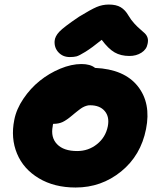

<svg xmlns="http://www.w3.org/2000/svg" viewBox="-20 -816 704 848"><path d="M288.1 -564Q257.8 -564 238.5 -584.5Q219.2 -605 221.2 -634.8Q222.7 -655.3 241.9 -675.8Q261.2 -696.3 329.1 -742.2Q380.9 -773.9 406.5 -784.9Q432.1 -795.9 460.9 -795.9Q493.2 -795.9 512.9 -784.2Q532.7 -772.5 546.9 -748Q558.6 -728 573.5 -711.9Q588.4 -695.8 599.1 -687Q609.9 -678.2 619.1 -669.2Q628.4 -660.2 631.8 -648.9Q635.3 -637.7 631.8 -622.1Q627.4 -597.7 604.7 -583.3Q582 -568.8 551.8 -568.8Q513.7 -568.8 486.3 -584.5Q459 -600.1 429.2 -640.1Q385.3 -604.5 357.2 -587.2Q329.1 -569.8 317.4 -566.9Q305.7 -564 288.1 -564ZM314 12.2Q219.7 12.2 151.6 -28.6Q83.5 -69.3 55.2 -137.5Q26.9 -205.6 43 -286.1Q52.2 -334 83.3 -379.9Q114.3 -425.8 155.5 -459Q196.8 -492.2 246.1 -512.7Q295.4 -533.2 339.8 -533.2Q378.9 -533.2 399.9 -516.1Q528.8 -510.3 588.4 -435.3Q647.9 -360.4 625 -246.1Q602.1 -129.4 514.9 -58.6Q427.7 12.2 314 12.2ZM212.9 -258.8Q203.1 -209 232.2 -179Q261.2 -148.9 320.8 -148.9Q370.6 -148.9 408.4 -179.2Q446.3 -209.5 456.1 -257.8Q464.4 -299.8 442.6 -325.4Q420.9 -351.1 377.9 -351.1Q373.5 -351.1 369.4 -350.6Q365.2 -350.1 360.8 -348.4Q356.4 -346.7 353.3 -345.7Q350.1 -344.7 345 -341.6Q339.8 -338.4 337.2 -336.7Q334.5 -335 328.6 -330.3Q322.8 -325.7 320.1 -323.7Q317.4 -321.8 310.1 -315.7Q302.7 -309.6 299.8 -307.1Q273.9 -285.2 256.6 -277.1Q239.3 -269 215.8 -269H214.8Q212.9 -263.2 212.9 -258.8Z"/></svg>

Font: Shantell Sans Normal
Style: Italic
Weight: 800
Italic angle: -11.31°
Designer: Stephen Nixon, Anya Danilova, Shantell Martin
Foundry: Arrow Type
Version: Version 1.006;[559af2be0]